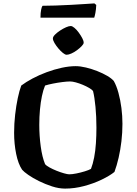

<svg xmlns="http://www.w3.org/2000/svg" viewBox="-20 -1109 803 1129"><path d="M363 0Q326 0 286 -13Q246 -26 209.5 -44Q173 -62 146.5 -80.5Q120 -99 110 -111Q87 -145 75 -204Q63 -263 63 -328Q63 -382 69 -434.5Q75 -487 84.5 -532Q94 -577 105 -606Q133 -627 171.5 -647.5Q210 -668 254.5 -684.5Q299 -701 343 -710.5Q387 -720 425 -720Q452 -720 485.5 -712Q519 -704 552 -691Q585 -678 610.5 -663Q636 -648 649 -633Q665 -605 676.5 -563Q688 -521 694 -474Q700 -427 700 -381Q700 -329 694 -278Q688 -227 677.5 -181.5Q667 -136 653 -98Q626 -76 578.5 -53Q531 -30 474.5 -15Q418 0 363 0ZM387 -84Q404 -84 429 -89Q454 -94 478.5 -101.5Q503 -109 515 -116Q526 -144 533.5 -182.5Q541 -221 544 -266.5Q547 -312 547 -358Q547 -423 541.5 -480.5Q536 -538 527 -574Q521 -582 504 -592Q487 -602 466.5 -610.5Q446 -619 426 -624.5Q406 -630 392 -630Q375 -630 347 -626.5Q319 -623 291.5 -617.5Q264 -612 245 -606Q234 -580 226.5 -544Q219 -508 215 -465Q211 -422 211 -375Q211 -311 219.5 -248Q228 -185 245 -144Q252 -135 271 -124.5Q290 -114 312.5 -105Q335 -96 356 -90Q377 -84 387 -84ZM372 -787Q363 -787 349.5 -798Q336 -809 323 -824.5Q310 -840 300.5 -856Q291 -872 291 -883Q291 -893 303.5 -905.5Q316 -918 333.5 -929.5Q351 -941 368 -948.5Q385 -956 396 -956Q405 -956 418 -945Q431 -934 443 -917.5Q455 -901 463.5 -885Q472 -869 472 -858Q472 -850 460.5 -838Q449 -826 433 -814Q417 -802 400 -794.5Q383 -787 372 -787ZM218 -1005Q218 -1034 222 -1052.5Q226 -1071 230 -1075Q263 -1075 307.5 -1076.5Q352 -1078 398 -1080.5Q444 -1083 481 -1085.5Q518 -1088 535 -1089L546 -1080Q545 -1054 541 -1033.5Q537 -1013 534 -1005Z"/></svg>

Font: Texturina 12pt
Style: Bold
Weight: 700
Designer: Guillermo Torres Carreño
Foundry: Omnibus-Type
Version: Version 1.002